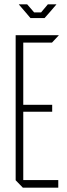

<svg xmlns="http://www.w3.org/2000/svg" viewBox="-20 -863 308 883"><path d="M85 0 52 -34V-35H248V0ZM52 -35V-701H87V-35ZM87 -349V-381H220V-349ZM87 -667V-701H250V-700L219 -667ZM120 -780 98 -806H208L185 -780ZM98 -806 67 -842V-843H105L137 -806ZM169 -806 200 -843H239V-842L208 -806Z"/></svg>

Font: Foldit ExtraLight
Style: Regular
Weight: 250
Version: Version 1.003